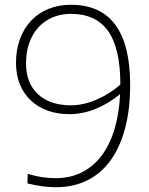

<svg xmlns="http://www.w3.org/2000/svg" viewBox="-20 -772 625 804"><path d="M277 -752Q525 -752 525 -416Q525 -315 504 -235.5Q483 -156 443.5 -101Q404 -46 346 -17Q288 12 214 12Q159 12 95 -4L96 -44Q130 -34 157 -30Q184 -26 214 -26Q274 -26 322 -50Q370 -74 404.5 -119Q439 -164 459 -229.5Q479 -295 483 -378Q436 -339 381.5 -316.5Q327 -294 270 -294Q222 -294 181.5 -308Q141 -322 111 -349.5Q81 -377 64 -417Q47 -457 47 -510Q47 -564 63.5 -608.5Q80 -653 110 -685Q140 -717 182.5 -734.5Q225 -752 277 -752ZM278 -331Q328 -331 383.5 -354.5Q439 -378 484 -418Q484 -569 433 -641.5Q382 -714 277 -714Q234 -714 199.5 -699Q165 -684 140.5 -657Q116 -630 102.5 -592Q89 -554 89 -507Q89 -424 139 -377.5Q189 -331 278 -331Z"/></svg>

Font: Encode Sans Normal
Style: Thin
Weight: 100
Designer: Pablo Impallari, Andres Torresi
Foundry: Pablo Impallari, Andres Torresi
Version: Version 1.000; ttfautohint (v1.00) -l 8 -r 50 -G 200 -x 14 -